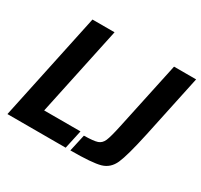

<svg xmlns="http://www.w3.org/2000/svg" viewBox="-144 -875 1112 1062"><g transform="rotate(30 412.0 -344.0)"><path d="M16 0 162 -688H303L182 -119H414L388 0ZM590 -253 683 -688H824L739 -288Q706 -135 682.5 -82Q659 -29 608 -14.5Q557 0 418 0L442 -108Q504 -109 527.5 -117Q551 -125 562.5 -151.5Q574 -178 590 -253Z"/></g></svg>

Font: Saira Semi Condensed SemiBold
Style: Italic
Weight: 600
Width: 4
Italic angle: -12°
Designer: Hector Gatti with collaboration of the Omnibus-Type team
Foundry: Omnibus-Type
Version: Version 1.001; ttfautohint (v1.8)